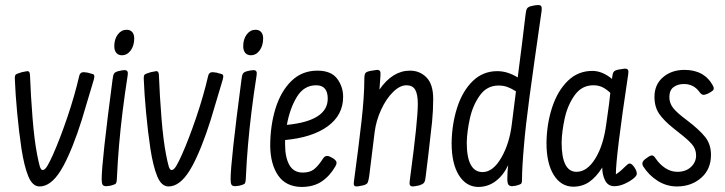

<svg xmlns="http://www.w3.org/2000/svg" viewBox="-20 -731 2875 761"><path d="M312 -445Q297 -445 294 -430Q276 -352 247 -266.5Q218 -181 190 -118Q178 -91 168 -74Q158 -57 149 -57Q142 -57 137.5 -72.5Q133 -88 127 -119Q116 -176 109 -263.5Q102 -351 99 -430Q99 -440 96.5 -444.5Q94 -449 88 -449Q85 -449 67 -445Q46 -439 42 -435Q38 -431 39 -414Q41 -360 48 -284.5Q55 -209 65 -142Q76 -71 92.5 -31.5Q109 8 137 8Q181 8 220 -54Q242 -89 267 -151Q288 -204 304 -255.5Q320 -307 352 -416Q354 -426 354 -427Q354 -435 349 -437Q344 -439 328 -443Z M443 -19Q447 -102 452 -157Q463 -285 486 -432Q488 -443 485 -448Q482 -453 474 -453Q464 -453 449 -449Q437 -446 432.5 -440Q428 -434 426 -415Q383 -89 383 -21Q383 -5 386.5 1Q390 7 401 7Q404 7 418 5Q433 1 437.5 -2Q442 -5 443 -19ZM512 -579Q512 -550 498 -531Q484 -512 463 -512Q449 -512 441 -521.5Q433 -531 433 -548Q433 -576 447 -594.5Q461 -613 482 -613Q496 -613 504 -604Q512 -595 512 -579Z M823 -445Q808 -445 805 -430Q787 -352 758 -266.5Q729 -181 701 -118Q689 -91 679 -74Q669 -57 660 -57Q653 -57 648.5 -72.5Q644 -88 638 -119Q627 -176 620 -263.5Q613 -351 610 -430Q610 -440 607.5 -444.5Q605 -449 599 -449Q596 -449 578 -445Q557 -439 553 -435Q549 -431 550 -414Q552 -360 559 -284.5Q566 -209 576 -142Q587 -71 603.5 -31.5Q620 8 648 8Q692 8 731 -54Q753 -89 778 -151Q799 -204 815 -255.5Q831 -307 863 -416Q865 -426 865 -427Q865 -435 860 -437Q855 -439 839 -443Z M954 -19Q958 -102 963 -157Q974 -285 997 -432Q999 -443 996 -448Q993 -453 985 -453Q975 -453 960 -449Q948 -446 943.5 -440Q939 -434 937 -415Q894 -89 894 -21Q894 -5 897.5 1Q901 7 912 7Q915 7 929 5Q944 1 948.5 -2Q953 -5 954 -19ZM1023 -579Q1023 -550 1009 -531Q995 -512 974 -512Q960 -512 952 -521.5Q944 -531 944 -548Q944 -576 958 -594.5Q972 -613 993 -613Q1007 -613 1015 -604Q1023 -595 1023 -579Z M1314 -86Q1314 -80 1310 -73Q1288 -34 1255.5 -12Q1223 10 1175 10Q1113 9 1082.5 -35.5Q1052 -80 1051 -152Q1051 -233 1072 -301Q1093 -369 1135 -410Q1177 -451 1238 -451Q1292 -451 1316 -419.5Q1340 -388 1340 -347Q1340 -275 1279 -230.5Q1218 -186 1110 -176V-158Q1110 -107 1127 -77Q1144 -47 1180 -47Q1208 -47 1224.5 -60Q1241 -73 1258 -99Q1266 -113 1276 -113Q1282 -113 1288 -110L1301 -103Q1314 -94 1314 -86ZM1117 -236Q1279 -252 1279 -340Q1279 -393 1233 -393Q1185 -393 1157 -347.5Q1129 -302 1117 -236Z M1424 -416Q1424 -436 1428.5 -441.5Q1433 -447 1448 -450Q1472 -454 1474 -454Q1483 -454 1486 -449.5Q1489 -445 1488 -432L1484 -376Q1536 -451 1605 -451Q1644 -451 1670.5 -424Q1697 -397 1697 -339Q1697 -293 1692.5 -248Q1688 -203 1678 -120L1667 -30Q1665 -11 1659.5 -5.5Q1654 0 1641 4Q1621 8 1617 8Q1608 8 1605 3Q1602 -2 1604 -14L1607 -38Q1636 -254 1636 -319Q1636 -358 1625.5 -375.5Q1615 -393 1591 -393Q1565 -393 1538 -366.5Q1511 -340 1491 -297Q1471 -254 1465 -208L1443 -30Q1440 -10 1435.5 -4.5Q1431 1 1418 4Q1398 8 1394 8Q1386 8 1383.5 3.5Q1381 -1 1383 -13Q1402 -154 1413 -252Q1424 -350 1424 -416Z M2113 -711Q2122 -711 2125 -706.5Q2128 -702 2127 -690Q2093 -454 2078 -341.5Q2063 -229 2057 -157Q2049 -66 2049 -19Q2049 -5 2044.5 -2Q2040 1 2025 5Q2013 7 2010 7Q1998 7 1994 -1Q1990 -9 1991 -30Q1991 -48 1994 -76Q1975 -36 1944.5 -13Q1914 10 1875 10Q1827 9 1798.5 -37Q1770 -83 1770 -164Q1771 -239 1792 -304.5Q1813 -370 1853.5 -409.5Q1894 -449 1951 -449Q1992 -449 2032 -424Q2050 -562 2063 -673Q2065 -692 2069.5 -698Q2074 -704 2086 -707Q2102 -711 2113 -711ZM2025 -369Q2006 -381 1990.5 -386.5Q1975 -392 1956 -392Q1910 -392 1882 -353Q1854 -314 1842.5 -262Q1831 -210 1830 -166Q1830 -49 1893 -49Q1934 -49 1967 -106Q2000 -163 2009 -242Z M2504 -42Q2504 -34 2489.5 -22.5Q2475 -11 2454.5 -2Q2434 7 2415 7Q2390 7 2378.5 -15.5Q2367 -38 2367 -67Q2343 -29 2315.5 -10Q2288 9 2251 9Q2203 8 2174.5 -38Q2146 -84 2146 -165Q2147 -240 2168.5 -305.5Q2190 -371 2230.5 -410.5Q2271 -450 2328 -450Q2367 -450 2406 -418V-421Q2408 -441 2412.5 -446.5Q2417 -452 2430 -455Q2454 -459 2456 -459Q2466 -459 2469 -454Q2472 -449 2470 -437Q2421 -112 2421 -40Q2436 -49 2457 -70Q2470 -83 2475 -83Q2484 -83 2494 -68.5Q2504 -54 2504 -42ZM2399 -363Q2383 -378 2367.5 -385.5Q2352 -393 2332 -393Q2286 -393 2258 -354Q2230 -315 2218.5 -263Q2207 -211 2206 -167Q2206 -50 2265 -50Q2307 -50 2339.5 -102.5Q2372 -155 2383 -240Q2397 -336 2399 -363Z M2691 -398Q2666 -398 2649.5 -385.5Q2633 -373 2633 -346Q2633 -322 2648.5 -302.5Q2664 -283 2702 -255Q2752 -217 2775 -188Q2798 -159 2798 -117Q2798 -60 2759 -26Q2720 8 2663 8Q2622 8 2587 -14Q2552 -36 2529 -72Q2526 -78 2526 -83Q2526 -94 2545 -106Q2557 -115 2564 -115Q2571 -115 2578 -104Q2594 -80 2616.5 -65Q2639 -50 2665 -50Q2698 -50 2718.5 -69Q2739 -88 2739 -115Q2739 -141 2721.5 -160.5Q2704 -180 2670 -206L2650 -222Q2612 -252 2593 -279.5Q2574 -307 2574 -347Q2574 -396 2608 -425Q2642 -454 2693 -454Q2772 -454 2806 -391Q2809 -385 2809 -381Q2809 -375 2804 -371Q2799 -367 2786 -360Q2774 -355 2769 -355Q2760 -355 2752 -367Q2729 -398 2691 -398Z"/></svg>

Font: Farsan
Style: Regular
Weight: 400
Version: Version 1.001g;PS 1.001;hotconv 1.0.86;makeotf.lib2.5.63406 